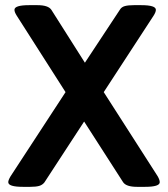

<svg xmlns="http://www.w3.org/2000/svg" viewBox="-20 -722 651 744"><path d="M12 -16Q12 -24 21 -39L234 -365L45 -661Q36 -675 36 -684Q36 -702 93 -702H125Q167 -702 179 -684L309 -479L445 -685Q451 -695 464 -698.5Q477 -702 499 -702H527Q584 -702 584 -684Q584 -675 575 -661L382 -365L591 -39Q599 -25 599 -16Q599 2 542 2H511Q469 2 457 -16L306 -251L152 -15Q144 -5 131.5 -1.5Q119 2 97 2H69Q12 2 12 -16Z"/></svg>

Font: Asap-SemiBold
Style: Regular
Weight: 600
Designer: Pablo Cosgaya
Foundry: Omnibus-Type
Version: Version 2.000; ttfautohint (v1.8)